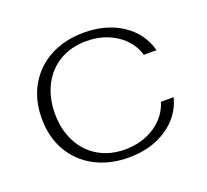

<svg xmlns="http://www.w3.org/2000/svg" viewBox="-95 -614 793 737"><g transform="rotate(-20 302.0 -245.0)"><path d="M50 -245Q50 -320 83 -378Q116 -436 176 -468Q236 -500 314 -500Q405 -500 469.5 -457.5Q534 -415 554 -341H502Q485 -398 433 -432Q381 -466 311 -466Q250 -466 203 -438.5Q156 -411 130 -360.5Q104 -310 104 -245Q104 -180 130 -129.5Q156 -79 203 -51.5Q250 -24 311 -24Q381 -24 433 -58.5Q485 -93 502 -149H554Q535 -76 470 -33Q405 10 315 10Q236 10 176 -22Q116 -54 83 -111.5Q50 -169 50 -245Z"/></g></svg>

Font: Fahkwang ExtraLight
Style: Regular
Weight: 275
Designer: Suppakit Chalermlarp | Katatrad Co.,Ltd.
Foundry: Cadson Demak Co.,Ltd.
Version: Version 1.000; ttfautohint (v1.6)